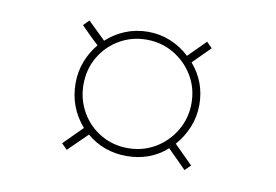

<svg xmlns="http://www.w3.org/2000/svg" viewBox="-44 -561 587 408"><g transform="rotate(10 250.0 -357.5)"><path d="M349 -447Q381 -410 381 -361Q381 -335 371.5 -312Q362 -289 346 -271L386 -231L374 -219L334 -259Q298 -227 247 -227Q198 -227 161 -258L120 -218L108 -230L148 -270Q114 -309 114 -361Q114 -386 122.5 -408Q131 -430 146 -448Q136 -457 127 -466Q118 -475 108 -485L120 -497L158 -460Q175 -476 198 -485.5Q221 -495 247 -495Q273 -495 296 -485.5Q319 -476 337 -459L374 -496L386 -484ZM131 -361Q131 -329 146.5 -302Q162 -275 188.5 -259.5Q215 -244 247 -244Q279 -244 305.5 -259.5Q332 -275 348 -302Q364 -329 364 -361Q364 -394 348 -420.5Q332 -447 305.5 -462.5Q279 -478 247 -478Q215 -478 188.5 -462.5Q162 -447 146.5 -420.5Q131 -394 131 -361Z"/></g></svg>

Font: Synthetic Thin
Style: Regular
Weight: 100
Designer: Santiago Orozco
Foundry: Typemade
Version: Version 2.000; ttfautohint (v1.8.4.7-5d5b)